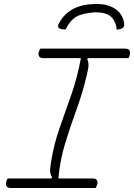

<svg xmlns="http://www.w3.org/2000/svg" viewBox="-20 -944 673 964"><path d="M460 0H37Q18 0 13 -9Q8 -18 12 -34Q13 -38 15 -41.5Q17 -45 18 -48H238L241 -54Q234 -66 232 -79.5Q230 -93 236 -129Q250 -218 279.5 -302Q309 -386 339 -471.5Q369 -557 386 -652H198Q182 -652 176.5 -661Q171 -670 175 -683Q178 -693 183 -700H606Q625 -700 630 -691Q635 -682 631 -666Q630 -662 628.5 -658.5Q627 -655 625 -652H421L418 -647Q424 -635 424.5 -620Q425 -605 416 -568Q395 -478 364.5 -395Q334 -312 308 -227.5Q282 -143 273 -48H445Q461 -48 466.5 -39Q472 -30 468 -17Q465 -7 460 0ZM309 -796Q298 -796 289 -797.5Q280 -799 275 -804Q267 -812 277 -829Q305 -879 352 -901.5Q399 -924 460 -924H468Q520 -924 557.5 -900Q595 -876 603 -829Q606 -812 598 -805Q592 -800 583 -798Q574 -796 566 -795Q562 -838 537 -860.5Q512 -883 455 -882Q394 -878 363 -860Q332 -842 309 -796Z"/></svg>

Font: Recursive Mn Csl St Lt
Style: Italic
Weight: 300
Italic angle: -15°
Monospace: yes
Version: Version 1.079;hotconv 1.0.112;makeotfexe 2.5.65598; ttfautoh